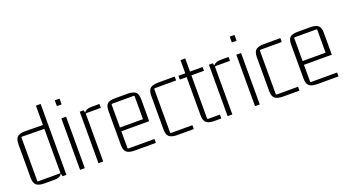

<svg xmlns="http://www.w3.org/2000/svg" viewBox="-51 -1194 3107 1718"><g transform="rotate(-20 1502.0 -335.0)"><path d="M315 -675H360V0H323L315 -32L322 -75Q322 -30 304.5 -12.5Q287 5 242 5H150Q98 5 74 -14Q50 -33 50 -85V-403Q50 -456 74 -475Q98 -494 150 -493L315 -491ZM315 -39V-461L322 -454L103 -457Q96 -457 96 -450V-39Q96 -32 103 -32H308Q315 -32 315 -39Z M535 0H490V-490H535ZM535 -607H490V-662H535Z M783 -495H854V-458H717Q710 -458 710 -451V0H665V-490H702L710 -458L698 -415Q698 -460 718 -477.5Q738 -495 783 -495Z M1210 5H1009Q957 5 933 -14Q909 -33 909 -85V-405Q909 -458 930 -476.5Q951 -495 1003 -495H1120Q1173 -495 1196.5 -476.5Q1220 -458 1220 -405V-198H948V-234H1174V-451Q1174 -458 1167 -458H962Q955 -458 955 -451V-39Q955 -32 962 -32H1210Z M1571 5H1415Q1363 5 1339 -14Q1315 -33 1315 -85V-405Q1315 -458 1339 -476.5Q1363 -495 1415 -495H1571V-458H1368Q1361 -458 1361 -451V-39Q1361 -32 1368 -32H1571Z M1835 -490V-454H1705L1715 -464V-44Q1715 -37 1722 -37H1835V0H1770Q1718 0 1694 -19Q1670 -38 1670 -90V-464L1680 -454H1605V-490H1680L1670 -480V-615H1715V-480L1705 -490Z M2013 -495H2084V-458H1947Q1940 -458 1940 -451V0H1895V-490H1932L1940 -458L1928 -415Q1928 -460 1948 -477.5Q1968 -495 2013 -495Z M2201 0H2156V-490H2201ZM2201 -607H2156V-662H2201Z M2577 5H2421Q2369 5 2345 -14Q2321 -33 2321 -85V-405Q2321 -458 2345 -476.5Q2369 -495 2421 -495H2577V-458H2374Q2367 -458 2367 -451V-39Q2367 -32 2374 -32H2577Z M2949 5H2748Q2696 5 2672 -14Q2648 -33 2648 -85V-405Q2648 -458 2669 -476.5Q2690 -495 2742 -495H2859Q2912 -495 2935.5 -476.5Q2959 -458 2959 -405V-198H2687V-234H2913V-451Q2913 -458 2906 -458H2701Q2694 -458 2694 -451V-39Q2694 -32 2701 -32H2949Z"/></g></svg>

Font: Gemunu Libre ExtraLight ExtraLight
Style: Regular
Weight: 250
Version: Version 1.100